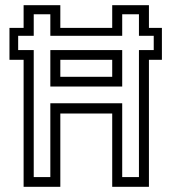

<svg xmlns="http://www.w3.org/2000/svg" viewBox="-20 -720 675 740"><path d="M71 0V-489.5H16.5V-612.5H71V-700H212.5V-612.5H412.5V-700H554V-612.5H604V-489.5H554V0H412.5V-282.5H212.5V0ZM110 -37.5H174V-322H451V-37.5H515.5V-527H572.5V-582H515.5V-665H451V-582H174V-665H110V-582H50V-527H110ZM174 -386.5V-527H451V-386.5ZM212.5 -424H412.5V-489.5H212.5Z"/></svg>

Font: Tourney
Style: Regular
Weight: 400
Designer: Tyler Finck
Foundry: Etcetera Type Co
Version: Version 1.015